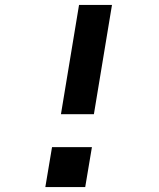

<svg xmlns="http://www.w3.org/2000/svg" viewBox="-20 -755 640 775"><path d="M226 -294 299 -735H432L359 -294ZM163 0 190 -161H351L324 0Z"/></svg>

Font: Iosevka SS04 XBd Ex Obl
Style: Regular
Weight: 800
Width: 7
Italic angle: -9°
Monospace: yes
Designer: Belleve Invis
Foundry: Belleve Invis
Version: Version 19.0.0; ttfautohint (v1.8.4)